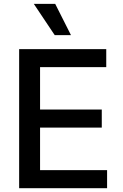

<svg xmlns="http://www.w3.org/2000/svg" viewBox="-20 -984 643 1004"><path d="M80.1 0V-727.1H535.6V-632.8H189.5V-411.1H512.2V-316.9H189.5V-94.2H540V0ZM266.1 -800.3 156.7 -963.9H268.6L351.1 -800.3Z"/></svg>

Font: Karasuma Gothic
Style: Regular
Weight: 500
Designer: Rasmus Andersson / Ryoko Nishizuka
Foundry: Genbu
Version: Version 1.00